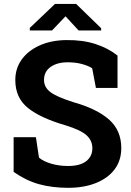

<svg xmlns="http://www.w3.org/2000/svg" viewBox="-20 -919 649 950"><path d="M317.4 10.3Q238.8 10.3 174.3 -7.3Q109.9 -24.9 47.4 -68.4V-240.2H157.7L172.9 -139.2Q194.3 -120.6 233.2 -109.1Q272 -97.7 317.4 -97.7Q375.5 -97.7 406.2 -121.3Q437 -145 437 -185.5Q437 -223.6 408 -249.8Q378.9 -275.9 306.2 -298.3Q179.7 -335 117.7 -385.3Q55.7 -435.5 55.7 -522.9Q55.7 -580.6 87.6 -624.8Q119.6 -668.9 176.3 -694.3Q232.9 -719.7 307.1 -720.7Q389.2 -721.7 452.4 -701.2Q515.6 -680.7 561.5 -644V-483.9H454.6L436 -581.5Q417.5 -593.3 386 -602.1Q354.5 -610.8 314.5 -610.8Q263.2 -610.8 230.5 -587.9Q197.8 -564.9 197.8 -523.4Q197.8 -487.8 228.3 -464.1Q258.8 -440.4 340.8 -414.1Q458.5 -381.3 519.3 -327.6Q580.1 -273.9 580.1 -186.5Q580.1 -125.5 547.4 -81.5Q514.6 -37.6 455.3 -13.7Q396 10.3 317.4 10.3ZM127.4 -768.1V-780.8L252 -899.4H356.9L480.5 -779.3V-768.1H369.1L304.2 -838.4L237.3 -768.1Z"/></svg>

Font: Roboto Slab
Style: Bold
Weight: 700
Designer: Google
Version: Version 2.000; ttfautohint (v1.8.1.43-b0c9)